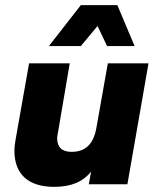

<svg xmlns="http://www.w3.org/2000/svg" viewBox="-20 -716 610 746"><path d="M190 10C258 10 302 -10 334 -49L325 0H475L557 -470H399L355 -222C344 -155 311 -126 258 -126C221 -126 202 -144 202 -179C202 -186 204 -193 205 -200L251 -470H93L41 -176C38 -159 36 -145 36 -130C36 -35 95 10 190 10ZM503 -537 436 -696H294L170 -537H294L359 -615L396 -537Z"/></svg>

Font: Celebes ExtraBold
Style: Italic
Weight: 800
Italic angle: -10°
Designer: Anugrah Pasau
Foundry: Lafontype
Version: Version 1.000